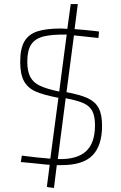

<svg xmlns="http://www.w3.org/2000/svg" viewBox="-20 -810 600 950"><path d="M212 113 226 5Q225 6 201 3.5Q177 1 159 -1L97 -7L83 -8L88 -40Q162 -30 229 -25L269 -326Q196 -340 157 -357Q118 -374 99 -408Q80 -442 80 -504Q80 -570 101 -605.5Q122 -641 165.5 -655Q209 -669 284 -669L313 -667L330 -790H365L349 -666L372 -664Q383 -663 402 -661.5Q421 -660 446 -657L470 -654L467 -622L439 -625Q370 -633 346 -635L309 -354Q378 -341 414.5 -324Q451 -307 468 -275.5Q485 -244 485 -188Q485 -90 438 -41.5Q391 7 285 7H261L247 120Q212 117 212 113ZM310 -639Q236 -640 195 -629.5Q154 -619 134.5 -590Q115 -561 115 -505Q115 -457 130 -429Q145 -401 178 -385.5Q211 -370 273 -357ZM450 -190Q450 -236 436.5 -261Q423 -286 393 -299.5Q363 -313 305 -324L266 -23Q359 -20 404.5 -60.5Q450 -101 450 -190Z"/></svg>

Font: Cairo ExtraLight
Style: Regular
Weight: 250
Designer: Mohamed Gaber, the designers of Titillium
Foundry: Kief Type Foundry
Version: Version 2.009; ttfautohint (v1.5.33-1714) -l 8 -r 50 -G 200 